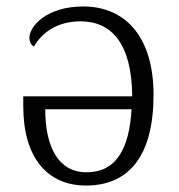

<svg xmlns="http://www.w3.org/2000/svg" viewBox="-20 -564 554 594"><path d="M246 10C380 10 455 -83 455 -271C455 -445 372 -544 237 -544C126 -544 71 -484 71 -447C71 -434 77 -424 85 -420C109 -462 156 -498 229 -498C328 -498 388 -425 389 -266H52V-235C52 -77 126 10 246 10ZM248 -31C160 -31 120 -110 120 -226H387C380 -103 339 -31 248 -31Z"/></svg>

Font: Noto Serif Light
Style: Regular
Weight: 300
Designer: Monotype Design Team
Foundry: Monotype Imaging Inc.
Version: Version 2.013